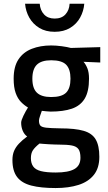

<svg xmlns="http://www.w3.org/2000/svg" viewBox="-20 -747 562 1001"><path d="M269.8 233.4Q193.1 233.4 143.4 220.5Q93.6 207.7 69.2 175.9Q44.8 144 44.8 86.9Q44.8 60.2 53.3 40.1Q61.7 20.1 78.8 1.8Q95.9 -16.5 121.7 -35.5Q107.2 -45.3 98.7 -64.8Q90.3 -84.4 90.3 -107.4Q90.3 -119.1 102.1 -143.5Q114 -167.9 125.9 -186.6Q106.7 -197.7 89.4 -215.4Q72.1 -233 61.6 -262.4Q51.2 -291.9 51.2 -336.7Q51.2 -399.9 76.4 -437.6Q101.6 -475.4 146.1 -492.7Q190.5 -510 246.7 -510Q272.5 -510 302.1 -506Q331.6 -502 349.5 -497L502.7 -501.3V-421.1L415.4 -424.8Q426.9 -412.2 435.5 -391.1Q444.1 -369.9 444.1 -336.7Q444.1 -270.1 421.6 -232.8Q399.1 -195.6 354.7 -180.4Q310.3 -165.2 243.9 -165.2Q236.7 -165.2 221.2 -166.7Q205.8 -168.2 198.1 -169.2Q193.6 -157.1 188.4 -141.4Q183.2 -125.6 183.2 -118.6Q183.2 -101.5 189.9 -92.9Q196.6 -84.2 220.6 -81.3Q244.6 -78.5 295.1 -77.8Q371.6 -77.8 415.9 -65Q460.2 -52.2 479 -19.9Q497.9 12.3 497.9 70.6Q497.9 129 469.3 164.8Q440.7 200.7 389.6 217Q338.5 233.4 269.8 233.4ZM270.8 152.4Q336.2 152.4 367.8 134.4Q399.4 116.4 399.4 75.6Q399.4 44.7 389 30.3Q378.5 15.9 354.1 11.4Q329.7 6.9 287.5 6.9Q279.4 6.9 264.9 6.4Q250.4 5.9 234.7 5.1Q219.1 4.3 205.8 3.1Q192.6 2 185.9 1.4Q161.8 20.7 151.4 36.6Q141.1 52.4 141.1 77.7Q141.1 104 153.1 120.9Q165.1 137.8 193.5 145.1Q221.9 152.4 270.8 152.4ZM246.9 -241.1Q302.1 -241.1 324.8 -264Q347.5 -286.8 347.5 -336.7Q347.5 -386.6 324.8 -409.7Q302.1 -432.8 246.9 -432.8Q195.7 -432.8 172.2 -409.7Q148.7 -386.6 148.7 -336.7Q148.7 -286.8 172.2 -264Q195.7 -241.1 246.9 -241.1ZM265 -581.2Q218 -581.2 184.8 -601.5Q151.6 -621.7 132.7 -655.1Q113.9 -688.5 110.7 -727.4H187.1Q189.6 -693.3 209.7 -671.8Q229.8 -650.2 265 -650.2Q301.5 -650.2 321.3 -672.1Q341.1 -693.9 342.9 -727.4H419.4Q416.2 -688.5 397.6 -655.1Q379.1 -621.7 345.6 -601.5Q312.1 -581.2 265 -581.2Z"/></svg>

Font: Titillium Web SemiBold
Style: Regular
Weight: 600
Designer: Mohamed Gaber, Accademia di Belle Arti di Urbino
Foundry: Kief Type Foundry, Accademia di Belle Arti di Urbino
Version: Version 3.000; ttfautohint (v1.8.4)